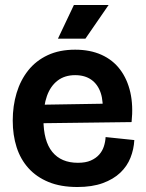

<svg xmlns="http://www.w3.org/2000/svg" viewBox="-20 -735 583 769"><path d="M290 14Q223 14 174.5 -6Q126 -26 94 -61.5Q62 -97 46.5 -145.5Q31 -194 31 -252Q31 -311 46.5 -362.5Q62 -414 93 -453Q124 -492 171 -514Q218 -536 281 -536Q341 -536 386.5 -515.5Q432 -495 461 -456.5Q490 -418 502 -365Q514 -312 507 -246L111 -241V-315L418 -320L390 -277Q395 -328 383.5 -362.5Q372 -397 346 -415.5Q320 -434 281 -434Q239 -434 210.5 -412Q182 -390 168 -350.5Q154 -311 154 -257Q154 -170 189.5 -126.5Q225 -83 292 -83Q323 -83 343.5 -92Q364 -101 377 -115.5Q390 -130 396 -148.5Q402 -167 403 -186L518 -174Q516 -137 502.5 -103Q489 -69 461.5 -43Q434 -17 391.5 -1.5Q349 14 290 14ZM322 -580H212L276 -715H415Z"/></svg>

Font: Bricolage Grotesque 72pt SemiBold
Style: Regular
Weight: 600
Version: Version 1.001;gftools[0.9.33.dev8+g029e19f]